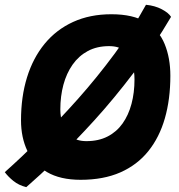

<svg xmlns="http://www.w3.org/2000/svg" viewBox="-45 -719 742 795"><path d="M559.4 -699.2Q596.6 -695.6 625 -680.6Q653.4 -665.6 663.2 -649.2Q590.8 -526.1 509.2 -418.6Q427.6 -311.1 346.2 -221.4Q264.8 -131.8 191.8 -61.9Q118.9 8 63.8 55.9Q32.5 48.1 10.7 30.4Q-11.1 12.8 -25.2 -6.1Q42.2 -66.1 120.4 -143.3Q198.6 -220.5 278.4 -310.1Q358.1 -399.8 430.8 -498.2Q503.4 -596.8 559.4 -699.2ZM288.9 25.5Q204.1 25.5 149.5 -6.5Q94.9 -38.5 68.4 -94Q42 -149.5 42 -220.6Q42 -318.5 67 -399.1Q92 -479.6 140.1 -538Q188.2 -596.4 257.8 -628.2Q327.4 -660 416.2 -660Q506.8 -660 560.1 -626.9Q613.5 -593.9 636.9 -536.3Q660.4 -478.8 660.4 -405.4Q660.4 -308.5 637.7 -229.3Q615 -150.1 569.1 -93.1Q523.2 -36 453.3 -5.2Q383.4 25.5 288.9 25.5ZM312.8 -134.6Q363 -134.6 400.4 -153.8Q437.9 -173 462.5 -207.7Q487.1 -242.4 499.5 -288.9Q511.9 -335.4 511.9 -390.1Q511.9 -424.5 502.8 -456.1Q493.8 -487.8 471 -507.9Q448.2 -528 406.6 -528Q356.6 -528 318.8 -507.8Q281 -487.5 255.6 -451.4Q230.2 -415.2 217.5 -367.8Q204.8 -320.4 204.8 -266Q204.8 -232.6 215.2 -202.6Q225.8 -172.5 249.6 -153.6Q273.4 -134.6 312.8 -134.6Z"/></svg>

Font: Grandstander Thin
Style: Italic
Weight: 100
Italic angle: -15°
Designer: Tyler Finck
Foundry: Etcetera Type Co
Version: Version 1.200